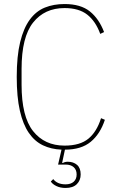

<svg xmlns="http://www.w3.org/2000/svg" viewBox="-20 -730 589 952"><path d="M300 -690Q201 -690 144 -618Q87 -546 87 -388V-310Q87 -152 144 -80Q201 -8 300 -8Q377 -8 418.5 -42.5Q460 -77 481 -144L500 -136Q477 -66 430 -27Q383 12 302 12L288 78H292Q302 72 316 72Q344 72 362 87.5Q380 103 380 135Q380 164 361 183Q342 202 305 202Q279 202 259.5 192.5Q240 183 232 170L244 158Q264 184 305 184Q331 184 345.5 171Q360 158 360 135Q360 112 345.5 99Q331 86 305 86H268L285 12Q234 10 193 -9.5Q152 -29 123 -71Q94 -113 78.5 -181Q63 -249 63 -349Q63 -452 80 -521.5Q97 -591 128 -633Q159 -675 202.5 -692.5Q246 -710 300 -710Q380 -710 425.5 -673.5Q471 -637 496 -571L477 -562Q454 -625 412.5 -657.5Q371 -690 300 -690Z"/></svg>

Font: IBM Plex Sans Condensed Thin
Style: Regular
Weight: 100
Width: 3
Designer: Mike Abbink, Paul van der Laan, Pieter van Rosmalen
Foundry: Bold Monday
Version: Version 1.3